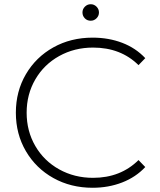

<svg xmlns="http://www.w3.org/2000/svg" viewBox="-20 -883 756 908"><path d="M55 -350Q55 -451 102.5 -532Q150 -613 232.5 -659Q315 -705 418 -705Q494 -705 558 -680.5Q622 -656 667 -608L635 -575Q551 -658 420 -658Q332 -658 260 -618Q188 -578 147 -507.5Q106 -437 106 -350Q106 -263 147 -192.5Q188 -122 260 -82Q332 -42 420 -42Q550 -42 635 -126L667 -93Q622 -45 557.5 -20Q493 5 418 5Q315 5 232.5 -41Q150 -87 102.5 -168Q55 -249 55 -350ZM370 -824Q370 -840 381.5 -851.5Q393 -863 409 -863Q425 -863 436.5 -851.5Q448 -840 448 -824Q448 -808 436.5 -796.5Q425 -785 409 -785Q392 -785 381 -796.5Q370 -808 370 -824Z"/></svg>

Font: Montserrat Alternates Light
Style: Regular
Weight: 300
Designer: Julieta Ulanovsky
Foundry: Julieta Ulanovsky
Version: Version 7.200